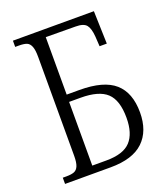

<svg xmlns="http://www.w3.org/2000/svg" viewBox="-132 -806 781 898"><g transform="rotate(-20 258.5 -356.5)"><path d="M37 -31H55Q80 -31 94 -36.5Q108 -42 115 -59Q122 -76 122 -109V-602Q122 -636 115 -653.5Q108 -671 94.5 -676.5Q81 -682 55 -682H37V-713H440L445 -550H409L406 -599Q403 -640 389 -657.5Q375 -675 335 -675L187 -676V-390H250Q371 -390 426 -341.5Q481 -293 481 -195Q481 -102 427.5 -51Q374 0 264 0H37ZM256 -37Q341 -37 377 -76Q413 -115 413 -193Q413 -280 373.5 -317Q334 -354 243 -354H186V-37Z"/></g></svg>

Font: Noto Serif NarrowLight
Style: Regular
Weight: 300
Width: 4
Designer: Monotype Design Team
Foundry: Monotype Imaging Inc.
Version: Version 1.001